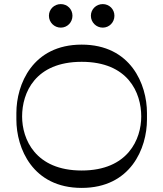

<svg xmlns="http://www.w3.org/2000/svg" viewBox="-20 -918 798 938"><path d="M277 -783C309 -783 334 -809 334 -841C334 -873 309 -898 277 -898C245 -898 219 -873 219 -841C219 -809 245 -783 277 -783ZM482 -783C514 -783 539 -809 539 -841C539 -873 514 -898 482 -898C450 -898 424 -873 424 -841C424 -809 450 -783 482 -783ZM698 -366C698 -506 619 -700 379 -700C139 -700 60 -506 60 -366V-334C60 -194 139 0 379 0C619 0 698 -194 698 -334ZM379 -85C152 -85 88 -239 88 -349C88 -465 152 -616 379 -616C606 -616 670 -465 670 -349C670 -239 606 -85 379 -85Z"/></svg>

Font: Space Cowgirl
Style: Regular
Weight: 400
Designer: Valery Marier
Foundry: Valery Marier
Version: Version 1.000;hotconv 1.0.109;makeotfexe 2.5.65596